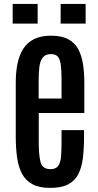

<svg xmlns="http://www.w3.org/2000/svg" viewBox="-20 -917 483 946"><path d="M227.1 8.8Q173.3 8.8 139.9 -9.3Q106.4 -27.3 88.6 -60.8Q70.8 -94.2 64.2 -141.1Q57.6 -188 57.6 -245.1V-510.3Q57.6 -561.5 66.4 -604Q75.2 -646.5 95 -677.2Q114.7 -708 148.4 -724.6Q182.1 -741.2 231.9 -741.2Q282.7 -741.2 314.9 -724.4Q347.2 -707.5 364.5 -676.5Q381.8 -645.5 388.7 -602.3Q395.5 -559.1 395.5 -506.3V-360.4H170.9V-215.3Q170.9 -152.8 179.9 -118.2Q189 -83.5 229 -83.5Q255.4 -83.5 266.8 -99.9Q278.3 -116.2 280.8 -145.8Q283.2 -175.3 283.2 -214.4V-275.9H394V-241.2Q394 -183.6 388.2 -137.2Q382.3 -90.8 365.5 -58.3Q348.6 -25.9 315.4 -8.5Q282.2 8.8 227.1 8.8ZM170.4 -431.6H283.2V-525.4Q283.2 -565.9 280 -594Q276.9 -622.1 266.1 -636.2Q255.4 -650.4 231.4 -650.4Q204.1 -650.4 190.9 -633.8Q177.7 -617.2 174.1 -588.4Q170.4 -559.6 170.4 -522ZM278.8 -800.8V-897.5H401.9V-800.8ZM42.5 -800.8V-897.5H165.5V-800.8Z"/></svg>

Font: Antonio SemiBold
Style: Regular
Weight: 600
Designer: Vernon Adams
Foundry: Vernon Adams
Version: Version 1.002